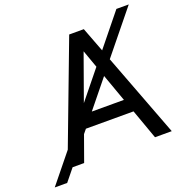

<svg xmlns="http://www.w3.org/2000/svg" viewBox="-231 -883 1035 1084"><g transform="rotate(-20 287.0 -341.0)"><path d="M-11.2 72.8H-85.9L56.2 -102.5L286.1 -710.9H374L430.2 -563L585.9 -755.4H660.2L453.6 -501L643.6 0H543L479 -178.7H192.9L172.4 -153.8L117.2 0H47.9ZM391.1 -423.3 257.3 -258.3H450.2ZM231.4 -318.4 368.2 -487.3 330.1 -593.8Z"/></g></svg>

Font: Bert Sans Medium
Style: Regular
Weight: 500
Designer: Christian Robertson, Adam Twardoch, & Cristiano Sobral
Foundry: Google
Version: Version 12.135;January 10, 2020;FontCreator 12.0.0.2547 64-b